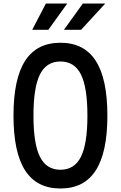

<svg xmlns="http://www.w3.org/2000/svg" viewBox="-20 -1060 690 1096"><path d="M325 16Q190 16 123.5 -87Q57 -190 57 -400Q57 -610 123.5 -713Q190 -816 325 -816Q460 -816 526.5 -713Q593 -610 593 -400Q593 -190 526.5 -87Q460 16 325 16ZM325 -91Q405 -91 442 -165Q479 -239 479 -400Q479 -561 442 -635Q405 -709 325 -709Q245 -709 208 -635Q171 -561 171 -400Q171 -239 208 -165Q245 -91 325 -91ZM164 -890 242 -1040H364L256 -890ZM345 -890 453 -1040H581L443 -890Z"/></svg>

Font: Martian Mono SemiCondensed
Style: Regular
Weight: 400
Width: 4
Designer: Roman Shamin
Foundry: Evil Martians
Version: Version 1.000